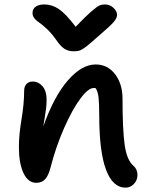

<svg xmlns="http://www.w3.org/2000/svg" viewBox="-20 -820 678 873"><path d="M457 -799.8Q479 -799.8 495.6 -784.7Q512.2 -769.5 512.2 -752Q512.2 -738.3 497.6 -720.7Q482.9 -703.1 429.2 -657.2Q417.5 -647 399.2 -630.9Q380.9 -614.7 374.5 -609.9Q368.2 -605 356.9 -597.7Q345.7 -590.3 336.4 -588.6Q327.1 -586.9 314 -586.9Q290.5 -586.9 272.7 -598.4Q254.9 -609.9 235.8 -638.2Q215.8 -667 193.6 -688Q171.4 -709 158.4 -717.3Q145.5 -725.6 136.7 -736.3Q127.9 -747.1 127.9 -761.2Q127.9 -779.3 142.3 -789.6Q156.7 -799.8 182.1 -799.8Q216.3 -799.8 247.6 -778.8Q278.8 -757.8 324.2 -698.2Q368.2 -744.6 394.8 -767.6Q421.4 -790.5 432.4 -795.2Q443.4 -799.8 457 -799.8ZM550.8 33.2Q492.2 33.2 461.7 -49.3Q431.2 -131.8 431.2 -295.9Q431.2 -351.1 428 -377.7Q424.8 -404.3 415 -418.9Q412.1 -419.9 405.8 -419.9Q381.3 -419.9 345.2 -371.3Q309.1 -322.8 271.7 -238.3Q234.4 -153.8 210 -59.1Q200.2 -21 185.1 -4.9Q169.9 11.2 145 11.2Q107.4 11.2 86.7 -33.4Q65.9 -78.1 65.9 -150.9Q65.9 -207.5 77.9 -278.1Q89.8 -348.6 89.8 -407.2Q89.8 -426.3 100.1 -437.7Q110.4 -449.2 128.9 -449.2Q154.8 -449.2 173.3 -427.7Q191.9 -406.2 191.9 -367.2Q191.9 -347.2 189.7 -327.9Q187.5 -308.6 183.1 -283.7Q178.7 -258.8 176.8 -245.1Q225.1 -381.3 288.3 -454.1Q351.6 -526.9 415 -526.9Q469.2 -526.9 503.2 -482.7Q537.1 -438.5 537.1 -370.1Q537.1 -233.4 546.6 -162.8Q556.2 -92.3 586.9 -65.9Q605 -50.3 605 -23.9Q605 -1 589.1 16.1Q573.2 33.2 550.8 33.2Z"/></svg>

Font: Shantell Sans Irregular
Style: Regular
Weight: 500
Designer: Stephen Nixon, Anya Danilova, Shantell Martin
Foundry: Arrow Type
Version: Version 1.006;[9816181b4]